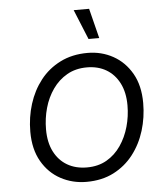

<svg xmlns="http://www.w3.org/2000/svg" viewBox="-60 -954 862 1017"><g transform="rotate(-5 371.0 -446.0)"><path d="M359 10Q285 10 222.5 -23.5Q160 -57 122.5 -122Q85 -187 85 -280Q85 -357 107 -427Q129 -497 171.5 -551.5Q214 -606 277.5 -638Q341 -670 423 -670Q497 -670 558.5 -636Q620 -602 657 -537.5Q694 -473 694 -380Q694 -304 672.5 -234Q651 -164 608.5 -109Q566 -54 503.5 -22Q441 10 359 10ZM368 -66Q428 -66 473 -92Q518 -118 548.5 -162.5Q579 -207 594.5 -262Q610 -317 610 -375Q610 -444 585 -493Q560 -542 516 -568Q472 -594 413 -594Q353 -594 307.5 -568Q262 -542 231 -498Q200 -454 184.5 -399Q169 -344 169 -285Q169 -216 194 -167Q219 -118 263.5 -92Q308 -66 368 -66ZM452 -902 492 -743H435L370 -902Z"/></g></svg>

Font: Work Sans
Style: Italic
Weight: 400
Italic angle: -13°
Designer: Wei Huang
Foundry: Wei Huang
Version: Version 2.012